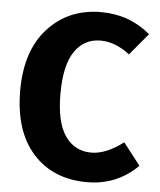

<svg xmlns="http://www.w3.org/2000/svg" viewBox="-52 -755 680 818"><g transform="rotate(5 287.5 -346.5)"><path d="M348 -710Q469 -710 559 -634L481 -541Q419 -589 356 -589Q286 -589 245.5 -530Q205 -471 205 -348Q205 -227 245.5 -168.5Q286 -110 358 -110Q420 -110 494 -166L567 -72Q478 17 350 17Q205 17 119 -78.5Q33 -174 33 -348Q33 -518 121 -614Q209 -710 348 -710Z"/></g></svg>

Font: FiraGO
Style: Bold
Weight: 700
Designer: bBox Type
Foundry: bBox Type GmbH
Version: Version 1.001;PS 001.001;hotconv 1.0.88;makeotf.lib2.5.64775